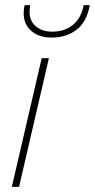

<svg xmlns="http://www.w3.org/2000/svg" viewBox="-20 -726 369 746"><path d="M170 -500 54 0H26L142 -500ZM329 -706Q317 -641 277.5 -610.5Q238 -580 181 -580Q131 -580 101.5 -606Q72 -632 72 -674Q72 -693 76 -706H97Q95 -692 95 -679Q95 -644 119.5 -623.5Q144 -603 183 -603Q232 -603 264 -630Q296 -657 305 -706Z"/></svg>

Font: Work Sans ExtraLight
Style: Italic
Weight: 200
Italic angle: -13°
Designer: Wei Huang
Foundry: Wei Huang
Version: Version 2.012; ttfautohint (v1.8.3)